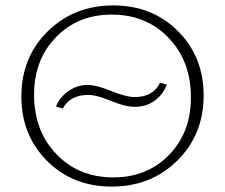

<svg xmlns="http://www.w3.org/2000/svg" viewBox="-20 -684 832 710"><path d="M393 6Q249 6 154 -89Q59 -184 59 -327Q59 -472 156.5 -568Q254 -664 399 -664Q543 -664 638 -569Q733 -474 733 -331Q733 -186 635.5 -90Q538 6 393 6ZM399 -28Q524 -28 605 -111Q686 -194 686 -324Q686 -458 603.5 -544Q521 -630 393 -630Q268 -630 187 -546.5Q106 -463 106 -334Q106 -200 188.5 -114Q271 -28 399 -28ZM212 -283 187 -290Q201 -325 233.5 -347.5Q266 -370 304 -370Q336 -370 391 -347.5Q446 -325 478 -325Q546 -325 572 -378L597 -371Q582 -333 551 -311Q520 -289 478 -289Q443 -289 390 -311Q337 -333 306 -333Q240 -333 212 -283Z"/></svg>

Font: EauTestInfant Light
Style: Regular
Weight: 300
Designer: Christian Thalmann (Catharsis Fonts)
Version: Version 0.001;PS 000.001;hotconv 1.0.88;makeotf.lib2.5.64775